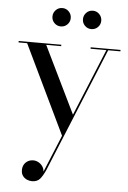

<svg xmlns="http://www.w3.org/2000/svg" viewBox="-60 -696 671 1003"><g transform="rotate(5 275.0 -194.5)"><path d="M158.5 -452.5 333 -94 286 21 58.5 -452.5H13.5V-460H237V-452.5ZM547.5 -460V-452.5H483.5L216.5 198Q203 228.5 188.5 246Q174 263.5 145.5 263.5Q133 263.5 120 258Q107 252.5 98 240.8Q89 229 89 210Q89 193.5 96.2 181Q103.5 168.5 116 161.5Q128.5 154.5 144.5 154.5Q158.5 154.5 171.2 161.5Q184 168.5 192.5 180.5Q201 192.5 202 208.5L474 -452.5H391V-460ZM386 -555Q366 -555 352 -569Q338 -583 338 -603Q338 -623 352 -637.2Q366 -651.5 386 -651.5Q406 -651.5 420 -637.2Q434 -623 434 -603Q434 -583 420 -569Q406 -555 386 -555ZM226 -555Q206 -555 192 -569Q178 -583 178 -603Q178 -623 192 -637.2Q206 -651.5 226 -651.5Q246 -651.5 260 -637.2Q274 -623 274 -603Q274 -583 260 -569Q246 -555 226 -555Z"/></g></svg>

Font: Bodoni Moda 28pt
Style: Regular
Weight: 400
Designer: Owen Earl
Foundry: indestructible type
Version: Version 2.005